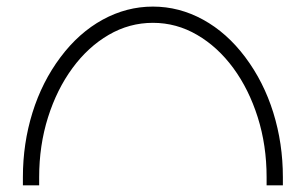

<svg xmlns="http://www.w3.org/2000/svg" viewBox="-20 -679 919 577"><path d="M830.1 -122.1H781.2V-146.5Q781.2 -242.2 754.6 -326.4Q728 -410.6 681.2 -474.4Q634.3 -538.1 572.3 -574.2Q510.3 -610.4 439.5 -610.4Q368.7 -610.4 306.6 -574.2Q244.6 -538.1 197.8 -474.4Q150.9 -410.6 124.3 -326.4Q97.7 -242.2 97.7 -146.5V-122.1H48.8V-146.5Q48.8 -248 77.6 -340.6Q106.4 -433.1 161.6 -506.8Q216.8 -580.6 288.6 -619.9Q360.4 -659.2 439.5 -659.2Q518.6 -659.2 590.3 -619.9Q662.1 -580.6 717.3 -506.8Q772.5 -433.1 801.3 -340.6Q830.1 -248 830.1 -146.5Z"/></svg>

Font: Auseklis
Style: Regular
Weight: 400
Designer: GGBotNet
Foundry: GGBotNet
Version: 1.00